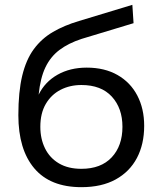

<svg xmlns="http://www.w3.org/2000/svg" viewBox="-20 -765 653 795"><path d="M56 -288Q56 -385 72 -451.5Q88 -518 120 -561.5Q152 -605 199 -632.5Q246 -660 307 -678L528 -745L533 -669L318 -604Q263 -586 226 -558Q189 -530 168 -486Q147 -442 140 -373Q166 -426 218 -455.5Q270 -485 339 -485Q413 -485 466.5 -454.5Q520 -424 548.5 -369.5Q577 -315 577 -244Q577 -168 547 -111Q517 -54 459 -22Q401 10 317 10Q188 10 122 -68Q56 -146 56 -288ZM487 -240Q487 -317 443 -365Q399 -413 317 -413Q269 -413 230.5 -393Q192 -373 169.5 -334.5Q147 -296 147 -240Q147 -190 166.5 -150.5Q186 -111 224 -88.5Q262 -66 317 -66Q398 -66 442.5 -113.5Q487 -161 487 -240Z"/></svg>

Font: YasnoRaleway Medium
Style: Regular
Weight: 500
Designer: Matt McInerney, Pablo Impallari, Rodrigo Fuenzalida
Foundry: Matt McInerney, Pablo Impallari, Rodrigo Fuenzalida
Version: Version 4.026